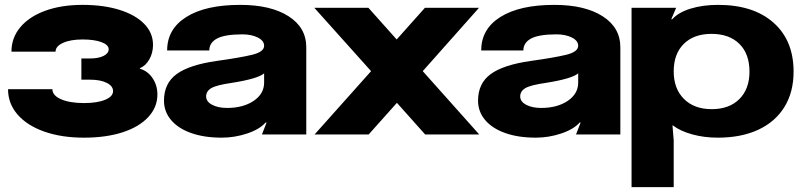

<svg xmlns="http://www.w3.org/2000/svg" viewBox="-20 -552 3290 788"><path d="M349 -225H314V-312H349Q384 -312 405 -322.5Q426 -333 426 -350Q426 -368 396.5 -379Q367 -390 319 -390Q269 -390 238.5 -376Q208 -362 208 -340H27Q27 -397 63.5 -440.5Q100 -484 166 -508Q232 -532 319 -532Q405 -532 470.5 -511.5Q536 -491 572 -454Q608 -417 608 -368Q608 -335 593 -308.5Q578 -282 554 -272V-270Q586 -261 606 -231.5Q626 -202 626 -164Q626 -112 588.5 -71.5Q551 -31 483 -9Q415 13 325 13Q232 13 161.5 -12Q91 -37 52 -82Q13 -127 13 -186H195Q195 -160 231 -144.5Q267 -129 325 -129Q379 -129 411.5 -142.5Q444 -156 444 -178Q444 -199 418 -212Q392 -225 349 -225Z M653 -139Q653 -210 705 -248Q757 -286 870 -302Q964 -315 1014 -327Q1064 -339 1064 -364Q1064 -385 1038 -398Q1012 -411 975 -411Q903 -411 871 -394Q839 -377 839 -345H666Q666 -433 745 -482.5Q824 -532 966 -532Q1091 -532 1164 -485.5Q1237 -439 1237 -358V0H1055L1074 -49H1070Q1045 -21 994 -4Q943 13 890 13Q818 13 764.5 -6Q711 -25 682 -59.5Q653 -94 653 -139ZM912 -109Q978 -109 1021 -138Q1064 -167 1064 -213V-251Q1039 -229 932 -212Q869 -203 847.5 -190.5Q826 -178 826 -156Q826 -135 850.5 -122Q875 -109 912 -109Z M1492 -520 1608 -390 1724 -520H1946L1715 -260L1947 0H1725L1609 -130L1493 0H1271L1503 -260L1270 -520Z M1942 -139Q1942 -210 1994 -248Q2046 -286 2159 -302Q2253 -315 2303 -327Q2353 -339 2353 -364Q2353 -385 2327 -398Q2301 -411 2264 -411Q2192 -411 2160 -394Q2128 -377 2128 -345H1955Q1955 -433 2034 -482.5Q2113 -532 2255 -532Q2380 -532 2453 -485.5Q2526 -439 2526 -358V0H2344L2363 -49H2359Q2334 -21 2283 -4Q2232 13 2179 13Q2107 13 2053.5 -6Q2000 -25 1971 -59.5Q1942 -94 1942 -139ZM2201 -109Q2267 -109 2310 -138Q2353 -167 2353 -213V-251Q2328 -229 2221 -212Q2158 -203 2136.5 -190.5Q2115 -178 2115 -156Q2115 -135 2139.5 -122Q2164 -109 2201 -109Z M3237 -258Q3237 -174 3199.5 -113Q3162 -52 3092 -19.5Q3022 13 2926 13Q2870 13 2821 -0.5Q2772 -14 2742 -37H2740L2745 24V216H2572V-520H2755L2735 -473H2739Q2764 -501 2814 -516.5Q2864 -532 2927 -532Q3072 -532 3154.5 -459Q3237 -386 3237 -258ZM2901 -104Q2973 -104 3014.5 -145.5Q3056 -187 3056 -258Q3056 -331 3014.5 -372Q2973 -413 2900 -413Q2828 -413 2786.5 -372Q2745 -331 2745 -259Q2745 -188 2787 -146Q2829 -104 2901 -104Z"/></svg>

Font: Non Bureau Extended
Style: Bold
Weight: 700
Width: 7
Designer: Jona Saucedo
Foundry: Non Foundry
Version: Version 1.000; ttfautohint (v1.8.4)